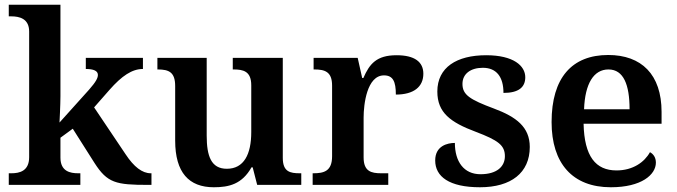

<svg xmlns="http://www.w3.org/2000/svg" viewBox="-20 -780 2856 810"><path d="M17 0H319V-49H310C276 -49 235 -57 235 -115V-199L287 -237L379 -92C433 -8 469 0 605 0H619V-49H616C580 -49 545 -76 510 -129L377 -327L442 -401C494 -460 537 -489 583 -489V-536H342V-489C375 -489 393 -481 393 -464C393 -451 385 -435 356 -402L231 -263C231 -263 235 -338 235 -374V-760H17V-711H28C61 -711 103 -702 103 -647V-117C103 -58 62 -49 28 -49H17Z M882 10C946 10 1001 -3 1041 -74H1046L1065 0H1251V-49H1245C1204 -49 1173 -55 1173 -114V-536H962V-487H965C1006 -487 1040 -480 1040 -420V-223C1040 -129 1009 -68 937 -68C871 -68 852 -121 852 -208V-536H644V-487H646C693 -487 719 -475 719 -417V-187C719 -52 777 10 882 10Z M1299 0H1618V-49H1588C1546 -49 1514 -57 1514 -116V-284C1514 -340 1528 -462 1600 -462C1638 -462 1650 -436 1650 -381C1726 -381 1766 -414 1766 -469C1766 -519 1729 -547 1653 -547C1569 -547 1539 -511 1513 -451H1508L1489 -536H1303V-487H1306C1350 -487 1381 -478 1381 -419V-121C1381 -58 1347 -49 1302 -49H1299Z M2005 10C2136 10 2215 -51 2215 -160C2215 -244 2158 -287 2064 -322C1962 -360 1931 -380 1931 -426C1931 -469 1966 -494 2017 -494C2075 -494 2104 -455 2104 -388C2168 -388 2196 -412 2196 -454C2196 -502 2147 -547 2031 -547C1907 -547 1825 -496 1825 -394C1825 -305 1880 -264 1987 -224C2082 -188 2110 -167 2110 -121C2110 -78 2077 -45 2007 -45C1937 -45 1899 -98 1899 -177C1868 -177 1816 -165 1816 -103C1816 -35 1875 10 2005 10Z M2557 10C2686 10 2747 -43 2747 -94C2747 -115 2737 -130 2722 -138C2699 -96 2650 -61 2581 -61C2493 -61 2445 -120 2442 -258H2771V-308C2771 -466 2686 -548 2546 -548C2393 -548 2307 -452 2307 -265C2307 -91 2395 10 2557 10ZM2636 -319H2444C2448 -428 2485 -487 2547 -487C2611 -487 2636 -422 2636 -319Z"/></svg>

Font: Noto Serif Oriya SemiBold
Style: Regular
Weight: 600
Designer: David Williams
Foundry: Google LLC, David Williams
Version: Version 1.051